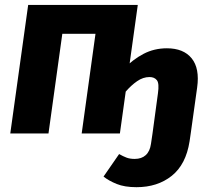

<svg xmlns="http://www.w3.org/2000/svg" viewBox="-20 -552 877 794"><path d="M768.7 0H610.7L633.1 -165.6Q639.1 -207.1 628.9 -220.2Q618.7 -233.4 598.3 -233.4Q571.8 -233.4 547.1 -216.3Q522.3 -199.3 498.5 -171.6L488.1 -264.2Q529.9 -306.6 573.8 -329.4Q617.7 -352.3 670.1 -352.3Q738.9 -352.3 772.6 -310.8Q806.3 -269.3 795.3 -190.2ZM475.8 0H317.8L374.9 -412.3H237.7L180.5 0H22.5L96.5 -531.6H549.8ZM544.5 222.1Q495.4 222.1 462.6 208.8Q429.7 195.5 408.2 178.2L472.6 85.1Q489.2 94.5 503.2 99.8Q517.2 105.2 537.3 105.2Q565.4 105.2 582.6 89.6Q599.9 74 604.3 43.1L610.7 0H768.7L763.9 32.7Q749 128.2 690.2 175.2Q631.3 222.1 544.5 222.1Z"/></svg>

Font: Fira Sans Variable
Style: Italic
Weight: 397
Italic angle: -8°
Designer: Carrois Corporate & Edenspiekermann AG
Foundry: Carrois Corporate GbR & Edenspiekermann AG
Version: Version 4.202